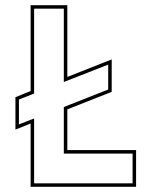

<svg xmlns="http://www.w3.org/2000/svg" viewBox="-20 -720 605 740"><path d="M98 0V-244L39.5 -220.5V-345.5L98 -369V-700H239.5V-423.5L410.5 -491V-366L239.5 -298.5V-141.5H504.5V0ZM111.5 -13.5H491V-128H226V-307.5L397 -375V-471L226 -404V-686.5H111.5V-359.5L53 -336.5V-240.5L111.5 -263.5Z"/></svg>

Font: Tourney Expanded Thin
Style: Regular
Weight: 100
Width: 7
Designer: Tyler Finck
Foundry: Etcetera Type Co
Version: Version 1.010; ttfautohint (v1.8.3)